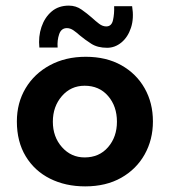

<svg xmlns="http://www.w3.org/2000/svg" viewBox="-20 -652 604 683"><path d="M40 -220Q40 -286 71 -338Q102 -390 157.5 -420Q213 -450 285 -450Q358 -450 411.5 -420Q465 -390 494.5 -338Q524 -286 524 -220Q524 -155 494.5 -102.5Q465 -50 411 -19.5Q357 11 283 11Q213 11 158 -16.5Q103 -44 71.5 -96Q40 -148 40 -220ZM168 -219Q168 -165 200.5 -128.5Q233 -92 281 -92Q333 -92 364.5 -128.5Q396 -165 396 -219Q396 -274 364.5 -310.5Q333 -347 281 -347Q232 -347 200 -310Q168 -273 168 -219ZM361 -482Q327 -482 304.5 -496.5Q282 -511 264 -526Q253 -536 241.5 -544Q230 -552 218 -552Q198 -552 190.5 -530.5Q183 -509 185 -483H120Q116 -522 127.5 -556Q139 -590 163.5 -611Q188 -632 225 -632Q250 -632 270 -618Q290 -604 307 -589Q320 -577 332.5 -567.5Q345 -558 358 -558Q377 -558 382 -580.5Q387 -603 386 -630H450Q457 -587 446 -553.5Q435 -520 412 -501Q389 -482 361 -482Z"/></svg>

Font: Reem Kufi SemiBold
Style: Regular
Weight: 600
Designer: Khaled Hosny
Version: Version 1.001